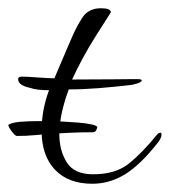

<svg xmlns="http://www.w3.org/2000/svg" viewBox="-64 -434 412 466"><path d="M160 12Q102 12 69.5 -22Q37 -56 37 -117Q37 -167 55 -215Q25 -215 8 -221Q-20 -227 -20 -242Q-20 -248 -11 -248Q-4 -248 5.5 -247.5Q15 -247 28 -246Q42 -245 52 -244.5Q62 -244 68 -244L103 -326Q115 -355 125 -373Q135 -391 141 -398Q156 -414 181 -414Q205 -414 205 -404L170 -349Q151 -319 136.5 -292Q122 -265 111 -241Q173 -241 210 -241.5Q247 -242 260 -242H268Q280 -242 280 -239Q280 -233 256 -228Q213 -223 175 -220Q137 -217 103 -217Q93 -191 86.5 -162.5Q80 -134 80 -108Q80 -69 98 -40Q116 -11 162 -11Q217 -11 249.5 -37.5Q282 -64 316 -106Q321 -112 325 -112Q328 -112 328 -107Q328 -100 320 -89Q277 -34 239.5 -11Q202 12 160 12ZM-23 -104Q-27 -104 -35 -114.5Q-43 -125 -44 -131L-42 -132Q-33 -137 -13.5 -138.5Q6 -140 27 -140Q48 -140 58 -140Q69 -140 87.5 -139Q106 -138 125.5 -136.5Q145 -135 158.5 -132Q172 -129 172 -125Q172 -123 169.5 -118Q167 -113 161 -113Q136 -113 111 -112Q86 -111 61 -109Q41 -108 20.5 -106Q0 -104 -23 -104Z"/></svg>

Font: Lavishly Yours
Style: Regular
Weight: 400
Designer: Robert E. Leuschke
Foundry: Robert E. Leuschke
Version: Version 1.010; ttfautohint (v1.8.3)